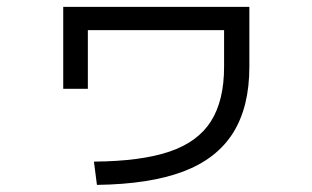

<svg xmlns="http://www.w3.org/2000/svg" viewBox="-20 -552 904 556"><path d="M628.9 -358.4V-464.8H234.4V-294.9H163.1V-532.2H702.1V-358.4Q702.1 -242.2 654.8 -167Q607.4 -91.8 510.3 -55.2Q413.1 -18.6 260.7 -16.6L252 -84Q387.7 -85 470.2 -112.8Q552.7 -140.6 590.8 -200.7Q628.9 -260.7 628.9 -358.4Z"/></svg>

Font: Pretendard GOV Variable
Style: Regular
Weight: 400
Designer: Base glyphs from Inter by Rasmus Andersson; Hangul glyphs from Noto Sans CJK(Source Han Sans) by Jang Soo-young and Kang
Foundry: Kil Hyung-jin
Version: Version 1.307;Glyphs 3.2 (3192)